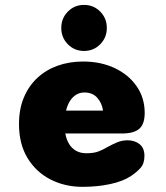

<svg xmlns="http://www.w3.org/2000/svg" viewBox="-20 -732 659 763"><path d="M307.5 10.5Q238 10.5 180.8 -18.8Q123.5 -48 89.5 -103.8Q55.5 -159.5 55.5 -239Q55.5 -298.5 74.8 -344.5Q94 -390.5 128.5 -422.5Q163 -454.5 209.2 -471Q255.5 -487.5 310 -487.5Q381 -487.5 436.2 -461.2Q491.5 -435 523.2 -389Q555 -343 555 -283.5Q555 -238.5 533.2 -220Q511.5 -201.5 464.5 -201.5H239.5Q244 -177 254.8 -159.5Q265.5 -142 282.8 -132.5Q300 -123 323 -123Q352.5 -123 370.8 -130Q389 -137 405 -146.5Q425.5 -158 445.2 -166.2Q465 -174.5 487 -174.5Q515.5 -174.5 534.8 -159Q554 -143.5 554 -112.5Q554 -82 538.5 -64.8Q523 -47.5 500.5 -32.5Q469 -11.5 418.2 -0.5Q367.5 10.5 307.5 10.5ZM242.5 -292.5H389.5Q385 -323 366.2 -343.8Q347.5 -364.5 315.5 -364.5Q297.5 -364.5 283 -355.8Q268.5 -347 258.2 -331Q248 -315 242.5 -292.5ZM314 -529.5Q276 -529.5 249.8 -556Q223.5 -582.5 223.5 -621Q223.5 -659.5 249.8 -686Q276 -712.5 314 -712.5Q352 -712.5 378.2 -686Q404.5 -659.5 404.5 -621Q404.5 -582.5 378.2 -556Q352 -529.5 314 -529.5Z"/></svg>

Font: Sono ExtraLight Monospace ExtraBold
Style: Regular
Weight: 800
Version: Version 2.112